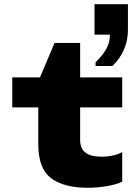

<svg xmlns="http://www.w3.org/2000/svg" viewBox="-20 -877 640 908"><path d="M394 11Q282 11 221.5 -34.5Q161 -80 161 -195V-369H38V-511H169L238 -674H359V-511H558V-369H359V-214Q359 -193 367.5 -175Q376 -157 398.5 -146.5Q421 -136 463 -136Q489 -136 515.5 -142Q542 -148 558 -158V-18Q530 -4 484 3.5Q438 11 394 11ZM432 -565V-583Q464 -613 482 -644.5Q500 -676 500 -713H427V-857H585V-735Q585 -686 566.5 -643Q548 -600 512 -565Z"/></svg>

Font: Chivo Mono Medium Black
Style: Regular
Weight: 900
Monospace: yes
Version: Version 1.008